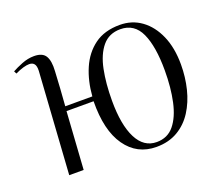

<svg xmlns="http://www.w3.org/2000/svg" viewBox="-95 -662 936 813"><g transform="rotate(-20 372.5 -255.5)"><path d="M483 14Q396 14 346 -57Q296 -128 298 -259H176L159 0H94L124 -459Q125 -481 117.5 -490.5Q110 -500 95 -500Q84 -500 68 -495.5Q52 -491 31 -481L25 -493Q43 -503 70.5 -514Q98 -525 126 -525Q164 -525 177.5 -502.5Q191 -480 188 -435Q186 -395 183.5 -356.5Q181 -318 178 -280H300Q305 -348 329 -403.5Q353 -459 398 -492Q443 -525 512 -525Q567 -525 609 -494.5Q651 -464 675 -409Q699 -354 699 -279Q699 -222 686 -169.5Q673 -117 646.5 -75.5Q620 -34 579 -10Q538 14 483 14ZM491 -5Q540 -5 569.5 -41Q599 -77 612.5 -139Q626 -201 626 -279Q626 -387 598.5 -447Q571 -507 508 -507Q457 -507 427 -471Q397 -435 384.5 -373.5Q372 -312 372 -234Q372 -125 402.5 -65Q433 -5 491 -5Z"/></g></svg>

Font: Literata 72pt Light
Style: Italic
Weight: 300
Italic angle: -2°
Designer: Latin by Veronika Burian and Jose Scaglione. Greek by Irene Vlachou. Cyrillic by Vera Evstafieva
Foundry: TypeTogether
Version: Version 3.002